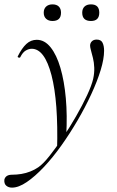

<svg xmlns="http://www.w3.org/2000/svg" viewBox="-74 -577 534 878"><path d="M-19 281Q-35 281 -45.5 272Q-56 263 -54 244Q-48 222 -19 222Q2 222 23.5 218.5Q45 215 65 207Q85 199 101 188Q123 173 152 136.5Q181 100 213 52.5Q245 5 274 -45.5Q303 -96 324 -141Q345 -186 352 -216Q358 -243 357 -267.5Q356 -292 351 -312Q346 -332 342 -346.5Q338 -361 338 -368Q338 -380 346 -388Q354 -396 368 -396Q388 -396 395 -381.5Q402 -367 402 -345Q402 -308 386.5 -257Q371 -206 343.5 -146.5Q316 -87 281 -27Q246 33 206.5 88.5Q167 144 126.5 187Q86 230 48.5 255.5Q11 281 -19 281ZM187 108Q193 -112 161.5 -233Q130 -354 71 -354Q58 -354 44 -346Q30 -338 19 -316Q17 -312 11.5 -313.5Q6 -315 7 -319Q26 -357 46.5 -376Q67 -395 94 -395Q130 -395 157.5 -360.5Q185 -326 202.5 -266Q220 -206 227 -127.5Q234 -49 229 40ZM166 -481Q148 -481 137 -491Q126 -501 126 -519Q126 -537 137 -547Q148 -557 166 -557Q185 -557 195 -547Q205 -537 205 -519Q205 -481 166 -481ZM342 -481Q302 -481 302 -519Q302 -537 312.5 -547Q323 -557 342 -557Q380 -557 380 -519Q380 -481 342 -481Z"/></svg>

Font: Cormorant Infant Light
Style: Italic
Weight: 300
Italic angle: -10°
Designer: Christian Thalmann (Catharsis Fonts)
Foundry: Catharsis Fonts
Version: Version 4.001